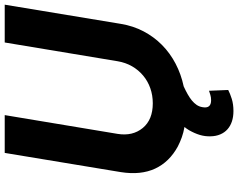

<svg xmlns="http://www.w3.org/2000/svg" viewBox="-114 -652 970 781"><g transform="rotate(-90 370.5 -262.0)"><path d="M60.4 -255 138.5 -727.3H292.3L215.9 -268.1Q206 -207 240.1 -165.5Q273.8 -125 340.2 -125Q372.9 -125 401.6 -135.1Q430.4 -145.2 452.9 -164.1Q475.5 -182.9 490.8 -209.3Q506 -235.8 511.4 -268.1L587.7 -727.3H741.5L663.4 -255Q655.2 -204.9 633 -162.6Q610.8 -120.4 577.6 -87.5Q544.4 -54.7 501.6 -32.3Q458.8 -9.9 409.1 0.7Q392 8.5 377.5 16.7Q362.9 24.9 351.9 33.9Q340.9 43 333.8 53.4Q326.7 63.9 324.6 76.7Q317.8 112.2 352.6 112.2Q364.7 112.2 374.3 109.2Q383.9 106.2 391.3 103.7L394.5 181.8Q380.3 189.3 358.5 196.2Q336.6 203.1 308.9 203.1Q285.5 203.1 266.7 196.9Q247.9 190.7 234.6 178.8Q221.2 166.9 213.8 149.3Q206.3 131.7 206 109.4Q205.3 87.7 211.6 66.4Q218 45.1 230.8 22.7Q233.7 17.8 237 13.1Q240.4 8.5 244 3.9Q221.6 0 202.2 -6.9Q182.9 -13.8 164.8 -23.1Q101.6 -57.5 74.6 -115.6Q47.6 -173.7 60.4 -255Z"/></g></svg>

Font: Inter P
Style: Bold Italic
Weight: 700
Italic angle: 9.39999°
Designer: Rasmus Andersson
Foundry: rsms
Version: Version 3.018;git-588b23468